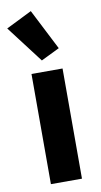

<svg xmlns="http://www.w3.org/2000/svg" viewBox="-98 -858 476 901"><g transform="rotate(-10 140.0 -408.0)"><path d="M69 0V-525H217V0ZM-6 -755 117 -816 216 -622 128 -579Z"/></g></svg>

Font: IBM Plex Thai
Style: Bold
Weight: 700
Designer: Mike Abbink, Paul van der Laan, Pieter van Rosmalen, Ben Mitchell, Mark Frömberg
Foundry: Bold Monday
Version: Version 1.0